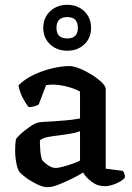

<svg xmlns="http://www.w3.org/2000/svg" viewBox="-20 -775 549 799"><path d="M178 4Q159 4 133.5 -8.5Q108 -21 87 -36.5Q66 -52 60 -61Q53 -71 48 -96Q43 -121 43 -151Q43 -175 46 -194Q49 -202 66 -217.5Q83 -233 104 -247.5Q125 -262 138 -265Q146 -267 163.5 -268Q181 -269 201 -270Q228 -272 253.5 -274Q279 -276 313 -282V-394Q292 -406 259 -414.5Q226 -423 197 -423Q190 -423 183.5 -422Q177 -421 172 -421L141 -340Q137 -337 126 -333.5Q115 -330 100 -329Q89 -341 75.5 -366Q62 -391 57 -420Q83 -446 120 -463.5Q157 -481 196.5 -490.5Q236 -500 269 -500Q286 -500 311 -490Q336 -480 361 -464.5Q386 -449 403 -432.5Q420 -416 420 -404V-73L491 -64Q494 -61 497 -53.5Q500 -46 500 -36Q493 -27 478 -18.5Q463 -10 446 -5Q429 0 418 0Q386 0 362 -18Q338 -36 326 -57Q307 -45 278.5 -31Q250 -17 223 -6.5Q196 4 178 4ZM212 -76Q222 -76 241 -81Q260 -86 280 -93Q300 -100 313 -107V-229Q294 -222 272 -218.5Q250 -215 228 -212Q202 -209 180 -205Q158 -201 146 -191Q146 -174 147.5 -151Q149 -128 155 -110Q160 -102 177.5 -89Q195 -76 212 -76ZM260 -564Q217 -564 188.5 -590.5Q160 -617 160 -659Q160 -701 188.5 -728Q217 -755 260 -755Q303 -755 331 -728Q359 -701 359 -659Q359 -617 331 -590.5Q303 -564 260 -564ZM260 -615Q304 -615 304 -659Q304 -704 260 -704Q215 -704 215 -659Q215 -615 260 -615Z"/></svg>

Font: Texturina 72pt SemiBold
Style: Regular
Weight: 600
Designer: Guillermo Torres Carreño
Foundry: Omnibus-Type
Version: Version 1.002; ttfautohint (v1.8.3)